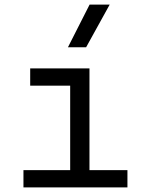

<svg xmlns="http://www.w3.org/2000/svg" viewBox="-20 -815 626 835"><path d="M82 0V-75.2H285.2V-442.4H111.3V-517.6H369.1V-75.2H534.2V0ZM275.4 -609.4 369.6 -794.9H457L354.5 -609.4Z"/></svg>

Font: Cascadia Code NF SemiLight
Style: Regular
Weight: 350
Monospace: yes
Designer: Aaron Bell
Foundry: Saja Typeworks
Version: Version 2404.023; ttfautohint (v1.8.4)